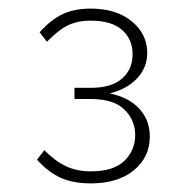

<svg xmlns="http://www.w3.org/2000/svg" viewBox="-20 -828 434 446"><path d="M191 -402Q150 -402 121 -415Q92 -428 66 -457L83 -479Q109 -453 134 -441.5Q159 -430 191 -430Q244 -430 269 -454.5Q294 -479 294 -514Q294 -549 269 -573.5Q244 -598 191 -598H153V-624H191Q239 -624 263.5 -645.5Q288 -667 288 -702Q288 -737 263.5 -758.5Q239 -780 191 -780Q174 -780 160.5 -777Q147 -774 135.5 -768Q124 -762 113 -753Q102 -744 89 -731L72 -753Q98 -782 125 -795Q152 -808 191 -808Q250 -808 286 -778.5Q322 -749 322 -705Q322 -671 298.5 -646Q275 -621 235 -611Q279 -602 303.5 -575.5Q328 -549 328 -511Q328 -463 291 -432.5Q254 -402 191 -402Z"/></svg>

Font: Celebes Thin
Style: Regular
Weight: 250
Designer: Anugrah Pasau
Foundry: Lafontype
Version: Version 1.000; ttfautohint (v1.8.4)